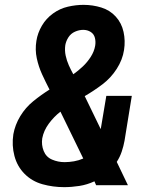

<svg xmlns="http://www.w3.org/2000/svg" viewBox="-20 -763 616 791"><path d="M244 8Q275 8 307 3Q339 -2 369 -16L376 0H507L461 -96Q474 -116 481.5 -138.5Q489 -161 493 -183L523 -368H418L395 -231L331 -363Q330 -365 329 -367Q367 -389 402 -415.5Q437 -442 461 -479.5Q485 -517 491 -557Q497 -595 489 -631.5Q481 -668 457 -694.5Q433 -721 397.5 -732Q362 -743 324 -743Q293 -743 260 -735.5Q227 -728 198.5 -707.5Q170 -687 152.5 -657Q135 -627 130 -595Q124 -558 131.5 -523Q139 -488 153.5 -456.5Q168 -425 184 -394Q149 -372 117 -346Q85 -320 63.5 -284.5Q42 -249 35 -210Q28 -164 39.5 -120.5Q51 -77 81.5 -46.5Q112 -16 155 -4Q198 8 244 8ZM282 -457Q272 -475 263.5 -494Q255 -513 250.5 -534Q246 -555 249 -577Q252 -594 262 -609.5Q272 -625 289 -632.5Q306 -640 323 -640Q323 -640 323 -640Q323 -640 323 -640Q340 -640 353.5 -631.5Q367 -623 371 -607Q375 -591 372 -574Q368 -551 354 -529Q340 -507 321.5 -489.5Q303 -472 282 -457ZM246 -95Q219 -95 194.5 -105.5Q170 -116 160 -141Q150 -166 154 -193Q160 -225 181 -253.5Q202 -282 229 -303L323 -110Q305 -102 285 -98.5Q265 -95 246 -95Z"/></svg>

Font: Iosevka Sparkle
Style: Bold Italic
Weight: 700
Italic angle: -9°
Designer: Belleve Invis
Foundry: Belleve Invis
Version: Version 4.5.0; ttfautohint (v1.8.3)